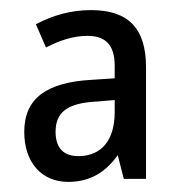

<svg xmlns="http://www.w3.org/2000/svg" viewBox="-20 -835 359 380"><path d="M160 -815C121 -815 85 -805 51 -787L71 -741C98 -755 125 -764 153 -764C188 -764 207 -747 207 -705V-680L161 -677C73 -672 28 -641 28 -574C28 -514 62 -475 115 -475C158 -475 189 -494 213 -528L225 -481H269V-702C269 -779 234 -815 160 -815ZM171 -634 207 -637V-613C207 -559 182 -526 135 -526C107 -526 90 -541 90 -574C90 -612 112 -631 171 -634Z"/></svg>

Font: Noto Sans Kannada UI Condensed
Style: Regular
Weight: 400
Width: 3
Designer: Jelle Bosma - Monotype Design Team
Foundry: Monotype Imaging Inc.
Version: Version 2.005